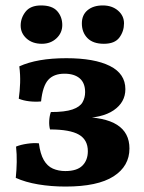

<svg xmlns="http://www.w3.org/2000/svg" viewBox="-20 -679 531 706"><path d="M221 7Q168 7 120.5 -1Q73 -9 38 -25Q41 -54 41.5 -83Q42 -112 39 -140Q56 -147 80 -150.5Q104 -154 123 -152Q128 -113 141 -90.5Q154 -68 174.5 -59Q195 -50 220 -50Q263 -50 283 -70Q303 -90 303 -123Q303 -165 270 -184Q237 -203 164 -203Q160 -217 161 -235Q162 -253 167 -267Q219 -267 246.5 -276.5Q274 -286 283.5 -303Q293 -320 293 -340Q293 -374 273 -391Q253 -408 217 -408Q178 -408 157.5 -385.5Q137 -363 131 -306Q110 -304 88 -306.5Q66 -309 49 -316Q53 -344 54 -374Q55 -404 51 -435Q84 -450 127 -457.5Q170 -465 224 -465Q327 -465 384 -436.5Q441 -408 441 -351Q441 -303 398 -273.5Q355 -244 271 -244V-249Q365 -249 410.5 -220Q456 -191 456 -133Q456 -68 397.5 -30.5Q339 7 221 7ZM362 -518Q322 -518 301.5 -539Q281 -560 281 -593Q281 -624 302 -641.5Q323 -659 358 -659Q392 -659 414 -640Q436 -621 436 -593Q436 -564 419 -541Q402 -518 362 -518ZM134 -518Q99 -518 77.5 -537.5Q56 -557 56 -585Q56 -613 74 -636Q92 -659 131 -659Q172 -659 190.5 -638Q209 -617 209 -587Q209 -558 187.5 -538Q166 -518 134 -518Z"/></svg>

Font: Vollkorn
Style: Bold
Weight: 700
Designer: Friedrich Althausen
Foundry: Friedrich Althausen
Version: Version 5.000